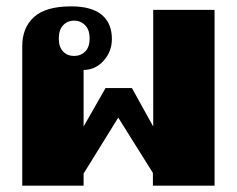

<svg xmlns="http://www.w3.org/2000/svg" viewBox="-20 -584 745 604"><path d="M50 -439Q50 -497 87 -530.5Q124 -564 204 -564Q268 -564 300 -537.5Q332 -511 332 -461Q332 -422 306 -393Q280 -364 243 -364V-186L312 -307H395L462 -186V-553H655V0H461V-40L352 -214L243 -38V0H50ZM262 -463Q262 -490 248 -504.5Q234 -519 213 -519Q192 -519 178.5 -504.5Q165 -490 165 -463Q165 -436 178.5 -422Q192 -408 213 -408Q234 -408 248 -422Q262 -436 262 -463Z"/></svg>

Font: Trirong Black
Style: Regular
Weight: 900
Designer: Katatrad Team
Foundry: CadsonDemak
Version: Version 1.001